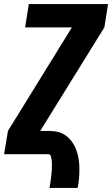

<svg xmlns="http://www.w3.org/2000/svg" viewBox="-20 -755 549 940"><path d="M222 165Q223 160 224 154.5Q225 149 226 143.5Q227 138 227.5 132.5Q228 127 229 121.5Q230 116 230.5 110.5Q231 105 231.5 99.5Q232 94 232.5 88.5Q233 83 233.5 77.5Q234 72 234 66.5Q234 61 234 55.5Q234 50 234 44.5Q234 39 233.5 34Q233 29 232 24Q231 19 230 13.5Q229 8 226 4Q223 0 218 0H0L19 -114L332 -621H103L121 -735H509L491 -621L177 -114H218Q237 -114 255 -111Q273 -108 289 -99.5Q305 -91 317.5 -78.5Q330 -66 339 -51Q348 -36 354 -19Q360 -2 363.5 15.5Q367 33 368 51.5Q369 70 368.5 89Q368 108 366 127Q364 146 360 165Z"/></svg>

Font: Iosevka SS04 Heavy Oblique
Style: Regular
Weight: 900
Italic angle: -9°
Monospace: yes
Designer: Belleve Invis
Foundry: Belleve Invis
Version: Version 19.0.0; ttfautohint (v1.8.4)